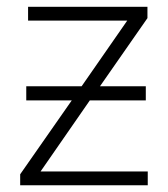

<svg xmlns="http://www.w3.org/2000/svg" viewBox="-20 -551 501 571"><path d="M418.5 -530.8V-497.1L277.3 -294.4H413.6V-252.4H247.1L100.6 -41H419.4V0H40V-32.7L193.4 -252.4H58.1V-294.4H222.7L358.4 -489.7H63.5V-530.8Z"/></svg>

Font: Open Sans Light
Style: Regular
Weight: 300
Designer: Monotype Design Team
Foundry: Monotype Imaging Inc.
Version: Version 3.000; ttfautohint (v1.8.4)